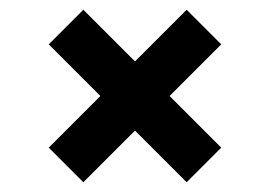

<svg xmlns="http://www.w3.org/2000/svg" viewBox="-20 -547 554 394"><path d="M434 -456 328 -350 434 -244 363 -173 257 -279 151 -173 80 -244 186 -350 80 -456 151 -527 257 -421 363 -527Z"/></svg>

Font: SB Skate blade
Style: Regular
Weight: 400
Designer: Valerio Brotto (Silverblur_type)
Version: Version 1.003